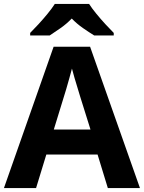

<svg xmlns="http://www.w3.org/2000/svg" viewBox="-20 -954 730 974"><path d="M527 0 475 -170H215L163 0H0L252 -717H437L690 0ZM387 -463Q382 -480 374 -506Q366 -532 358 -559Q350 -586 345 -606Q340 -586 331.5 -556.5Q323 -527 315.5 -500.5Q308 -474 304 -463L253 -297H439ZM432 -934Q446 -912 468.5 -884.5Q491 -857 515 -831Q539 -805 557 -787V-774H458Q432 -790 401 -811.5Q370 -833 344 -860Q318 -833 288 -812Q258 -791 232 -774H133V-787Q152 -806 175.5 -831.5Q199 -857 221.5 -884.5Q244 -912 258 -934Z"/></svg>

Font: Noto Sans Duployan
Style: Bold
Weight: 700
Designer: David Corbett
Foundry: David Corbett
Version: Version 3.001